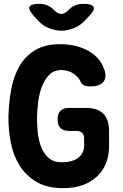

<svg xmlns="http://www.w3.org/2000/svg" viewBox="-20 -970 640 1000"><path d="M418 -248Q418 -268 408 -278Q398 -288 378 -288H340Q310 -288 295 -303Q280 -318 280 -348Q280 -378 295 -393Q310 -408 340 -408H428Q488 -408 518 -378Q548 -348 548 -288V-206Q548 -162 533 -122.5Q518 -83 488 -53.5Q458 -24 413.5 -7Q369 10 309 10Q224 10 168.5 -23.5Q113 -57 80.5 -110.5Q48 -164 35.5 -231Q23 -298 24 -365Q26 -437 38.5 -505Q51 -573 81 -625Q111 -677 162.5 -708.5Q214 -740 293 -740Q329 -740 363.5 -733Q398 -726 428 -711.5Q458 -697 481.5 -674.5Q505 -652 518 -621Q539 -574 521 -547Q503 -520 452 -520Q428 -520 416 -526.5Q404 -533 399 -546Q391 -566 364 -585.5Q337 -605 300 -605Q259 -605 234.5 -578.5Q210 -552 196.5 -514.5Q183 -477 178.5 -435.5Q174 -394 173 -365Q172 -332 175.5 -290.5Q179 -249 191.5 -212.5Q204 -176 230 -150.5Q256 -125 300 -125Q359 -125 388.5 -149Q418 -173 418 -210ZM186 -950Q209 -950 227 -942Q245 -934 262 -917L263 -916Q281 -898 298.5 -897.5Q316 -897 334 -915L338 -919Q355 -936 373.5 -943Q392 -950 415 -950Q460 -950 467.5 -933.5Q475 -917 443 -885L419 -860Q394 -834 361 -822Q328 -810 300 -810Q272 -810 238.5 -822Q205 -834 181 -860L158 -885Q127 -919 133.5 -934.5Q140 -950 186 -950Z"/></svg>

Font: Maple Mono ExtraBold
Style: Regular
Weight: 800
Monospace: yes
Designer: subframe7536
Version: Version 7.000